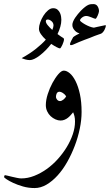

<svg xmlns="http://www.w3.org/2000/svg" viewBox="-69 -637 546 954"><path d="M336.4 -80.6Q336.4 -41 327.4 2.4Q318.4 45.9 302.5 87.6Q286.6 129.4 265.1 167.5Q243.7 205.6 217.5 234.4Q191.4 263.2 162.4 280.3Q133.3 297.4 103 297.4Q72.8 297.4 45.4 289.6Q18.1 281.7 -2.9 272Q-23.9 262.2 -36.4 253.7Q-48.8 245.1 -48.8 243.2Q-48.8 239.7 -47.4 236.6Q-45.9 233.4 -43.9 233.4Q-42 233.4 -32.2 235.8Q-22.5 238.3 -10 241.2Q2.4 244.1 15.4 246.8Q28.3 249.5 36.6 249.5Q68.8 249.5 101.1 236.8Q133.3 224.1 163.1 202.9Q192.9 181.6 218.3 153.3Q243.7 125 262.7 93.8Q281.7 62.5 292.7 30Q303.7 -2.4 303.7 -32.7Q303.7 -48.8 301 -59.6Q298.3 -70.3 294.4 -79.1Q289.1 -72.8 282.7 -65.4Q276.4 -58.1 268.8 -52Q261.2 -45.9 251.7 -42Q242.2 -38.1 231.9 -38.1Q219.7 -38.1 206.5 -43.9Q193.4 -49.8 182.6 -59.8Q171.9 -69.8 165.3 -84Q158.7 -98.1 158.7 -114.7Q158.7 -139.6 168.2 -169.4Q177.7 -199.2 191.9 -225.3Q206.1 -251.5 221.2 -268.8Q236.3 -286.1 248 -286.1Q262.2 -286.1 277.8 -272.9Q293.5 -259.8 306.6 -233.6Q319.8 -207.5 328.1 -169.2Q336.4 -130.9 336.4 -80.6ZM259.8 -158.7Q252.4 -169.4 242.9 -175.3Q233.4 -181.2 227.1 -181.2Q217.3 -181.2 213.1 -173.3Q209 -165.5 209 -154.8Q209 -149.4 214.6 -142.1Q220.2 -134.8 229.5 -134.8Q236.8 -134.8 246.3 -142.3Q255.9 -149.9 259.8 -158.7ZM194.8 -596.2Q208.5 -596.2 216.8 -589.1Q225.1 -582 229.2 -572.5Q233.4 -563 234.6 -553.5Q235.8 -543.9 235.8 -538.6Q235.8 -522 230.7 -503.9Q225.6 -485.8 216.8 -467.8Q226.6 -460.4 234.1 -455.3Q241.7 -450.2 246.1 -447.8Q248.5 -445.8 249 -441.9Q249 -436.5 246.6 -429Q244.1 -421.4 241 -414.3Q237.8 -407.2 234.4 -401.9Q231 -396.5 229 -396.5Q224.6 -396.5 212.6 -402.6Q200.7 -408.7 185.5 -418.9Q171.9 -401.4 157.5 -387Q143.1 -372.6 128.9 -361.6Q114.7 -350.6 101.8 -344.5Q88.9 -338.4 79.6 -338.4Q69.3 -338.4 58.3 -341.3Q47.4 -344.2 38.6 -348.1Q79.6 -370.6 109.4 -394.3Q139.2 -418 158.7 -439.9Q144.5 -452.6 134.5 -467Q124.5 -481.4 124.5 -494.1Q124.5 -507.8 130.6 -525.4Q136.7 -543 146.7 -558.8Q156.7 -574.7 169.4 -585.4Q182.1 -596.2 194.8 -596.2ZM158.7 -531.7Q158.7 -522.9 168.5 -511.2Q178.2 -499.5 190.9 -488.3Q196.8 -502 196.8 -510.7Q196.8 -523.4 187 -531.7Q177.2 -540 168.5 -540Q158.7 -540 158.7 -531.7ZM457 -508.8Q457 -506.8 455.3 -501Q453.6 -495.1 450.4 -489Q447.3 -482.9 442.4 -477.1Q437.5 -471.2 431.6 -469.2Q427.7 -467.8 419.7 -465.1Q411.6 -462.4 400.9 -458.3Q390.1 -454.1 377.2 -448.7Q364.3 -443.4 351.1 -439Q319.3 -426.8 304.4 -419.7Q289.6 -412.6 284.2 -412.6Q278.8 -412.6 278.8 -418Q278.8 -420.4 280.8 -425.3Q282.7 -430.2 285.4 -435.3Q288.1 -440.4 290.8 -445.3Q293.5 -450.2 294.4 -452.1Q296.4 -454.1 300.5 -456.8Q304.7 -459.5 309.6 -462.4Q314.5 -465.3 319.1 -467.3Q323.7 -469.2 326.2 -470.7Q320.8 -472.2 314.7 -475.6Q308.6 -479 303.5 -484.4Q298.3 -489.7 294.4 -496.8Q290.5 -503.9 290.5 -513.2Q290.5 -521 294.4 -530.3Q298.3 -539.6 304.4 -548.8Q310.5 -558.1 318.1 -567.1Q325.7 -576.2 333 -584Q345.2 -596.2 354.2 -603Q363.3 -609.9 370.1 -612.8Q377 -615.7 382.8 -616.2Q388.7 -616.7 395 -616.7Q409.2 -616.7 416 -605.5Q422.9 -594.2 422.9 -581.5Q422.9 -578.1 420.9 -571.8Q418.9 -565.4 416 -558.8Q413.1 -552.2 410.2 -547.9Q407.2 -543.5 405.3 -543.5Q402.8 -543.5 397.7 -545.7Q392.6 -547.9 386 -550.5Q379.4 -553.2 372.3 -555.4Q365.2 -557.6 359.4 -557.6Q348.6 -557.6 338.6 -549.8Q328.6 -542 328.6 -535.2Q328.6 -533.2 335.7 -527.6Q342.8 -522 353.5 -515.9Q364.3 -509.8 376.2 -505.1Q388.2 -500.5 397.5 -499.5Q405.3 -501.5 414.3 -503.4Q423.3 -505.4 431.4 -507.1Q439.5 -508.8 445.3 -510Q451.2 -511.2 453.1 -511.7Q454.6 -511.7 455.8 -511.5Q457 -511.2 457 -508.8Z"/></svg>

Font: Accordance
Style: Regular
Weight: 400
Version: Version 1.1 (build May 11, 2018) Miklal Software Solutions, 